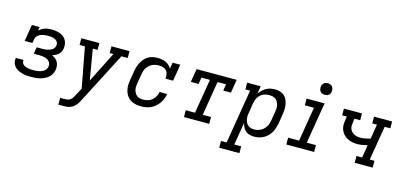

<svg xmlns="http://www.w3.org/2000/svg" viewBox="-78 -1265 4206 2013"><g transform="rotate(15 2025.0 -259.0)"><path d="M257 8Q232 8 207 6Q182 4 159 -2.5Q136 -9 114.5 -19.5Q93 -30 77 -47Q61 -64 53.5 -87.5Q46 -111 50 -135Q51 -137 51 -139Q51 -141 52 -143H135Q134 -142 134 -141Q134 -140 134 -139Q132 -125 137.5 -112.5Q143 -100 153 -91.5Q163 -83 175.5 -78Q188 -73 201.5 -70.5Q215 -68 229 -67Q243 -66 257 -66Q271 -66 286 -67Q301 -68 315.5 -70.5Q330 -73 344.5 -78.5Q359 -84 372 -92.5Q385 -101 394 -114.5Q403 -128 405 -143Q408 -158 404.5 -172.5Q401 -187 391.5 -198Q382 -209 369.5 -216Q357 -223 342.5 -227Q328 -231 313 -232.5Q298 -234 282 -234H221L233 -307H295Q308 -307 321 -308Q334 -309 347 -311.5Q360 -314 373.5 -319Q387 -324 398.5 -331.5Q410 -339 418 -351.5Q426 -364 428 -377Q430 -390 427 -402.5Q424 -415 415.5 -424.5Q407 -434 395.5 -440Q384 -446 372 -449Q360 -452 346.5 -453Q333 -454 320 -454Q320 -454 320 -454.5Q320 -455 319 -455Q306 -455 292.5 -453.5Q279 -452 266 -449.5Q253 -447 240 -442Q227 -437 215.5 -429Q204 -421 196 -409Q188 -397 185 -384L178 -339H94L124 -520H208L201 -479Q215 -493 232 -503Q249 -513 266 -518.5Q283 -524 301.5 -526Q320 -528 338 -528Q362 -528 385 -524.5Q408 -521 429 -513Q450 -505 468 -491Q486 -477 496.5 -457.5Q507 -438 510.5 -414.5Q514 -391 510 -368Q507 -350 499 -333Q491 -316 477 -303.5Q463 -291 446 -282.5Q429 -274 411 -268Q431 -260 447.5 -246.5Q464 -233 474.5 -215Q485 -197 487.5 -174.5Q490 -152 487 -130Q483 -107 471 -84.5Q459 -62 440 -45.5Q421 -29 398 -18.5Q375 -8 351.5 -2Q328 4 304 6Q280 8 257 8Z M608 215V141H657Q674 141 691 137.5Q708 134 721.5 122.5Q735 111 744 96Q753 81 761 65L801 -10L719 -447H661V-520H857V-446H805L861 -115L1029 -447H988V-520H1184V-446H1116L834 99Q826 116 816 133Q806 150 793.5 164.5Q781 179 764.5 190Q748 201 730 207Q712 213 693.5 214Q675 215 657 215Z M1452 8Q1429 8 1406.5 5Q1384 2 1363.5 -6Q1343 -14 1325.5 -27Q1308 -40 1295.5 -57.5Q1283 -75 1275.5 -95.5Q1268 -116 1264.5 -138.5Q1261 -161 1263 -184Q1265 -207 1268 -230L1285 -330Q1289 -355 1296.5 -379.5Q1304 -404 1316.5 -427Q1329 -450 1347 -470.5Q1365 -491 1388 -504.5Q1411 -518 1436.5 -523Q1462 -528 1487 -528Q1510 -528 1533 -524Q1556 -520 1576.5 -511Q1597 -502 1613.5 -487Q1630 -472 1640 -452L1652 -520H1735L1705 -339H1622Q1625 -362 1621.5 -385.5Q1618 -409 1603.5 -425Q1589 -441 1566.5 -448Q1544 -455 1521 -455Q1503 -455 1484.5 -451.5Q1466 -448 1448.5 -439.5Q1431 -431 1416.5 -417.5Q1402 -404 1391.5 -388Q1381 -372 1375.5 -354Q1370 -336 1367 -318L1350 -218Q1347 -199 1346 -180Q1345 -161 1349 -144Q1353 -127 1361.5 -111.5Q1370 -96 1384 -85Q1398 -74 1415.5 -70Q1433 -66 1452 -66Q1477 -66 1502.5 -73Q1528 -80 1548.5 -97.5Q1569 -115 1582 -138.5Q1595 -162 1599 -188H1682Q1677 -161 1667 -135.5Q1657 -110 1641 -87Q1625 -64 1603.5 -45Q1582 -26 1557 -14Q1532 -2 1505 3Q1478 8 1452 8Z M1914 0V-74H2014L2076 -447H1984L1972 -375H1888L1912 -520H2347L2323 -375H2240L2251 -446H2159L2098 -74H2188V0Z M2354 215V141H2415L2512 -447H2461V-520H2608L2594 -435Q2607 -456 2626 -474.5Q2645 -493 2667.5 -505.5Q2690 -518 2714.5 -523Q2739 -528 2764 -528Q2764 -528 2764 -528Q2764 -528 2764 -528Q2792 -528 2818 -520Q2844 -512 2863.5 -494.5Q2883 -477 2893.5 -452.5Q2904 -428 2908.5 -401.5Q2913 -375 2911.5 -346.5Q2910 -318 2905 -290L2889 -190Q2884 -165 2876 -139.5Q2868 -114 2854.5 -91Q2841 -68 2821 -48.5Q2801 -29 2777 -16Q2753 -3 2727.5 2.5Q2702 8 2676 8Q2650 8 2626 1.5Q2602 -5 2584 -20.5Q2566 -36 2555 -58Q2544 -80 2539 -104L2498 141H2573V215ZM2656 -65Q2674 -65 2692 -69Q2710 -73 2727 -81.5Q2744 -90 2758 -103.5Q2772 -117 2782.5 -133Q2793 -149 2798.5 -166.5Q2804 -184 2807 -202L2824 -302Q2827 -321 2827.5 -340Q2828 -359 2824 -376.5Q2820 -394 2811 -409.5Q2802 -425 2788 -435.5Q2774 -446 2756 -450Q2738 -454 2720 -454Q2702 -454 2685 -451Q2668 -448 2652 -440Q2636 -432 2622.5 -419.5Q2609 -407 2599.5 -392Q2590 -377 2584.5 -360.5Q2579 -344 2576 -327L2560 -227Q2556 -208 2555 -189Q2554 -170 2557 -151.5Q2560 -133 2567.5 -116.5Q2575 -100 2588 -88Q2601 -76 2618.5 -70.5Q2636 -65 2656 -65Z M3025 0V-74H3144L3205 -447H3106V-520H3301L3227 -74H3327V0ZM3280 -608Q3265 -608 3251 -613Q3237 -618 3228.5 -629.5Q3220 -641 3218 -655.5Q3216 -670 3218 -685Q3220 -695 3225.5 -705Q3231 -715 3240 -721.5Q3249 -728 3259 -730.5Q3269 -733 3280 -733Q3295 -733 3308.5 -727.5Q3322 -722 3330.5 -710.5Q3339 -699 3341 -684.5Q3343 -670 3341 -655Q3339 -645 3334 -635Q3329 -625 3320 -618.5Q3311 -612 3300.5 -610Q3290 -608 3280 -608Z M3767 0V-74H3828L3851 -213Q3823 -206 3795.5 -201.5Q3768 -197 3740 -197Q3718 -197 3696.5 -200.5Q3675 -204 3655 -211.5Q3635 -219 3617.5 -230.5Q3600 -242 3587 -258Q3574 -274 3565 -293Q3556 -312 3553 -333.5Q3550 -355 3552 -377.5Q3554 -400 3558 -422L3562 -447H3511V-520H3707V-446H3646L3640 -410Q3637 -391 3636 -372.5Q3635 -354 3641 -337Q3647 -320 3658.5 -307Q3670 -294 3685.5 -285.5Q3701 -277 3719 -273.5Q3737 -270 3756 -270Q3783 -270 3810 -275.5Q3837 -281 3863 -288L3889 -447H3838V-520H4034V-446H3973L3911 -74H3962V0Z"/></g></svg>

Font: Iosevka Etoile Oblique
Style: Regular
Weight: 400
Italic angle: -9°
Designer: Belleve Invis
Foundry: Belleve Invis
Version: Version 15.5.2; ttfautohint (v1.8.4)